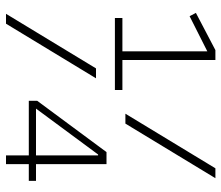

<svg xmlns="http://www.w3.org/2000/svg" viewBox="-69 -669 738 640"><g transform="rotate(90 300.0 -349.0)"><path d="M40 -388H151V-671L34 -612L23 -633L147 -698H180V-388H280V-363H40ZM541 -698H574L392 -398H359ZM208 -300H241L59 0H26ZM498 -76H316V-104L487 -335H527V-100H583V-76H527V0H498ZM498 -100V-307H495L342 -100Z"/></g></svg>

Font: IBM Plex Mono ExtraLight
Style: Regular
Weight: 200
Monospace: yes
Designer: Mike Abbink, Paul van der Laan, Pieter van Rosmalen
Foundry: Bold Monday
Version: Version 2.3